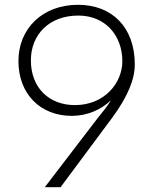

<svg xmlns="http://www.w3.org/2000/svg" viewBox="-20 -769 629 802"><path d="M167 13H233L447 -275C516 -368 543 -440 543 -500C543 -656 447 -749 306 -749C158 -749 57 -650 57 -514C57 -376 149 -285 280 -285C344 -285 403 -311 443 -350C430 -327 412 -305 389 -277ZM307 -704C419 -704 491 -622 491 -513C491 -423 417 -330 293 -330C185 -330 109 -402 109 -517C109 -625 186 -704 307 -704Z"/></svg>

Font: Spoqa Han Sans Neo Light
Style: Regular
Weight: 300
Designer: [Spoqa Han Sans Neo] Dong-huui Kim ___ Younghwa Kang ___ Yujin Lee ___ [Noto Sans] Ryoko NISHIZUKA ____ (kana & ideograp
Foundry: Spoqa (http://www.spoqa-han-sans.com)
Version: Version 1.100;hotconv 1.0.109;makeotfexe 2.5.65596